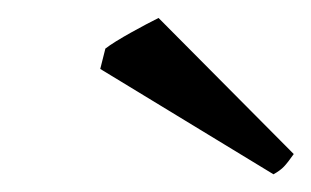

<svg xmlns="http://www.w3.org/2000/svg" viewBox="-20 -698 352 217"><path d="M312 -523.9Q305.2 -514.2 301 -509.8Q296.9 -505.4 289.1 -501L93.3 -620.1L99.1 -643.1Q103.5 -646.5 111.3 -651.4Q119.1 -656.2 127.9 -661.1Q136.7 -666 145 -670.4Q153.3 -674.8 159.2 -677.7L312 -523.9Z"/></svg>

Font: GentiumAlt
Style: Italic
Weight: 400
Italic angle: -7°
Designer: J. Victor Gaultney
Version: Version 1.02; 2005; OFL release